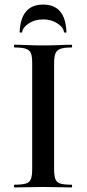

<svg xmlns="http://www.w3.org/2000/svg" viewBox="-20 -821 379 841"><path d="M217 -81Q217 -52 222.5 -37Q228 -22 244 -17Q260 -12 293 -12Q296 -12 296 -6Q296 0 293 0Q268 0 237 -1Q206 -2 168 -2Q133 -2 101 -1Q69 0 44 0Q41 0 41 -6Q41 -12 44 -12Q76 -12 93 -17Q110 -22 115.5 -37Q121 -52 121 -81V-544Q121 -573 115.5 -587.5Q110 -602 93 -607.5Q76 -613 44 -613Q41 -613 41 -619Q41 -625 44 -625Q69 -625 101 -623.5Q133 -622 168 -622Q206 -622 237.5 -623.5Q269 -625 293 -625Q296 -625 296 -619Q296 -613 293 -613Q261 -613 244.5 -607Q228 -601 222.5 -586Q217 -571 217 -542ZM77 -681Q77 -678 71.5 -678Q66 -678 66 -682Q72 -801 169 -801Q266 -801 271 -682Q272 -678 266.5 -678Q261 -678 260 -681Q258 -701 231.5 -718.5Q205 -736 169 -736Q132 -736 106 -718.5Q80 -701 77 -681Z"/></svg>

Font: Cormorant Garamond Light SemiBold
Style: Regular
Weight: 600
Version: Version 4.001